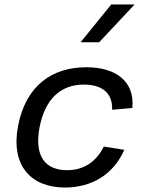

<svg xmlns="http://www.w3.org/2000/svg" viewBox="-20 -826 660 858"><path d="M535.5 -156.5 444 -171C409 -101.5 353 -65.5 280 -65.5C182 -65.5 132 -128 157 -258C181 -381 249 -448 354.5 -448C431 -448 484 -414.5 481 -335.5L571.5 -343.5C583 -467 492 -525.5 366.5 -525.5C212 -525.5 96 -443.5 61 -264.5C26.5 -87 117.5 12 270 12C387 12 485 -43 535.5 -156.5ZM340 -637 477 -806H581.5L423 -637Z"/></svg>

Font: Monaspace Neon
Style: Italic
Weight: 400
Italic angle: -11°
Designer: Riley Cran & the Lettermatic Team
Foundry: Lettermatic
Version: Version 1.200 (Monaspace Neon)